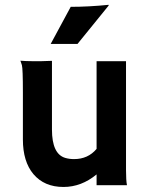

<svg xmlns="http://www.w3.org/2000/svg" viewBox="-20 -762 623 790"><path d="M377.4 -44.4Q314.9 7.3 241.2 7.3Q162.1 7.3 117.2 -45.9Q74.2 -97.7 74.2 -188V-381.8Q74.2 -479.5 70.1 -493.9Q65.9 -508.3 64 -512.2Q86.4 -510.3 110.8 -510.3H151.4Q167.5 -510.3 193.8 -511.7V-229Q193.8 -128.4 248.5 -112.3Q265.1 -107.4 284.7 -107.4Q342.3 -107.4 377.4 -149.4V-510.3H498.5V-62.5Q498.5 -19.5 502.4 0H377.4ZM271 -733.9Q344.2 -733.9 427.2 -742.2L426.8 -738.8L298.8 -581.1H188.5Z"/></svg>

Font: HammersmithOne
Style: Regular
Weight: 400
Designer: Nicole Fally
Foundry: Nicole Fally
Version: Version 1.003